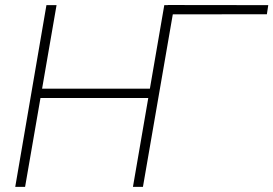

<svg xmlns="http://www.w3.org/2000/svg" viewBox="-20 -731 1069 751"><path d="M1029.3 -710.9 1023.9 -675.3 655.3 -674.8 636.2 -711.4ZM577.6 -384.3 571.8 -347.7H125L130.4 -384.3ZM201.2 -710.9 78.1 0H39.6L161.6 -710.9ZM662.1 -710.9 539.1 0H500L622.6 -710.9Z"/></svg>

Font: Roboto ExtraLight
Style: Italic
Weight: 250
Designer: Christian Robertson
Foundry: Google
Version: Version 3.009; 2024